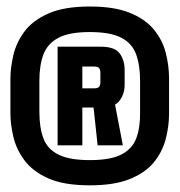

<svg xmlns="http://www.w3.org/2000/svg" viewBox="-20 -761 554 590"><path d="M256 -191.5Q176 -191.5 127.8 -213.2Q79.5 -235 54.5 -269.2Q29.5 -303.5 20.8 -341.8Q12 -380 12 -412.5V-519Q12 -552 20.8 -590.5Q29.5 -629 54.5 -663.2Q79.5 -697.5 128 -719.2Q176.5 -741 256 -741Q331.5 -741 379.2 -721.5Q427 -702 453.2 -669.8Q479.5 -637.5 489.5 -598.2Q499.5 -559 499.5 -519V-412.5Q499.5 -373 489.2 -333.8Q479 -294.5 452.8 -262.2Q426.5 -230 378.8 -210.8Q331 -191.5 256 -191.5ZM256 -269Q319.5 -269 353 -286.2Q386.5 -303.5 398.8 -336.2Q411 -369 410.5 -415.5V-512Q410.5 -560.5 398.2 -594.2Q386 -628 352.5 -645.2Q319 -662.5 256 -662.5Q193 -662.5 159.5 -644.8Q126 -627 113.5 -593.8Q101 -560.5 101 -513V-417.5Q101 -368.5 113.5 -335.5Q126 -302.5 159.8 -285.8Q193.5 -269 256 -269ZM157 -314.5V-617.5H290Q332.5 -617.5 347.8 -596.8Q363 -576 363 -545.5V-500Q363 -479.5 354.5 -463Q346 -446.5 333.5 -439.5L357.5 -314.5H280L267.5 -430.5H233V-314.5ZM233 -489.5H269Q281 -489.5 284.8 -494.5Q288.5 -499.5 288.5 -510V-537Q288.5 -546 285 -551.2Q281.5 -556.5 269.5 -556.5H233Z"/></svg>

Font: Anybody Condensed ExtraBold
Style: Regular
Weight: 800
Width: 3
Designer: Tyler Finck
Foundry: Etcetera Type Company
Version: Version 1.010; ttfautohint (v1.8.3) -l 8 -r 50 -G 200 -x 14 